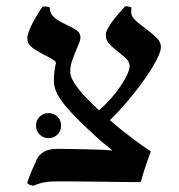

<svg xmlns="http://www.w3.org/2000/svg" viewBox="-20 -580 573 614"><path d="M138.7 -556.6Q139.6 -549.8 140.9 -543.7Q142.1 -537.6 147 -531.2Q151.9 -524.9 161.1 -518.1Q170.4 -511.2 187.5 -503.4Q212.4 -491.7 224.9 -483.2Q237.3 -474.6 237.3 -460.4Q237.3 -451.2 230 -434.8Q222.7 -418.5 214.4 -396.5Q209 -383.3 206.8 -372.6Q204.6 -361.8 204.6 -350.6Q204.6 -338.9 211.7 -325Q218.8 -311 231.2 -295.2Q243.7 -279.3 260.5 -262.2Q277.3 -245.1 296.4 -227.5Q314.9 -242.7 332.8 -262.7Q350.6 -282.7 364.3 -302.7Q377.9 -322.8 386.2 -340.3Q394.5 -357.9 394.5 -368.2Q394.5 -379.4 387.7 -387.7Q380.9 -396 366.7 -407.2Q352.1 -418.9 342.8 -426.8Q333.5 -434.6 328.1 -441.2Q322.8 -447.8 320.6 -453.9Q318.4 -460 318.4 -468.3Q318.4 -477.1 324.7 -488.8Q331.1 -500.5 340.3 -512.9Q349.6 -525.4 360.4 -537.6Q371.1 -549.8 379.9 -559.6Q383.3 -560.5 389.4 -559.3Q395.5 -558.1 400.4 -556.2Q398.9 -545.4 399.9 -537.8Q400.9 -530.3 405.8 -523.4Q410.6 -516.6 420.2 -508.5Q429.7 -500.5 445.3 -488.8Q470.2 -470.2 482.4 -457.5Q494.6 -444.8 494.6 -429.2Q494.6 -419.4 487.8 -403.6Q481 -387.7 469.2 -367.9Q457.5 -348.1 441.7 -325.7Q425.8 -303.2 407.7 -280.5Q389.6 -257.8 370.1 -236.1Q350.6 -214.4 331.5 -195.8Q350.1 -179.2 368.9 -164.3Q387.7 -149.4 404.5 -136.7Q421.4 -124 435.8 -114Q450.2 -104 460.4 -97.2Q462.4 -95.7 461.4 -93.3Q458.5 -85.4 454.3 -73.7Q450.2 -62 445.8 -49.1Q441.4 -36.1 437.5 -23.4Q433.6 -10.7 431.2 -1Q430.7 1 429.2 1.7Q427.7 2.4 426.3 2.4Q404.3 2.4 374 2Q343.8 1.5 312 1.2Q280.3 1 250.2 0.5Q220.2 0 197.8 0H169.4Q155.3 0 144.3 0.5Q133.3 1 123.8 2.7Q114.3 4.4 105.5 7.1Q96.7 9.8 86.4 14.2Q81.1 13.2 75.7 11.2Q70.3 9.3 66.9 5.4Q71.8 -11.2 79.8 -30.3Q87.9 -49.3 98.1 -71.3Q104 -84.5 119.9 -94.2Q135.7 -104 165 -104Q169.4 -104 183.6 -103.8Q197.8 -103.5 216.3 -103.3Q234.9 -103 254.9 -102.5Q274.9 -102.1 290.5 -101.6Q293.9 -101.6 300.5 -101.3Q307.1 -101.1 314.5 -100.6Q321.8 -100.1 328.6 -99.6Q335.4 -99.1 339.8 -98.6Q336.4 -101.6 331.5 -105.5Q326.7 -109.4 321.3 -113.8Q315.9 -118.2 311 -122.1Q306.2 -126 302.7 -128.9Q262.2 -165.5 233.6 -193.6Q205.1 -221.7 187 -244.1Q168.9 -266.6 160.6 -284.9Q152.3 -303.2 152.3 -320.8Q152.3 -335 153.6 -347.7Q154.8 -360.4 158.7 -377.4Q159.7 -382.8 151.6 -387.9Q143.6 -393.1 120.1 -405.3Q103.5 -414.1 93.3 -420.7Q83 -427.2 77.1 -433.1Q71.3 -439 69.3 -445.1Q67.4 -451.2 67.4 -458.5Q67.4 -466.3 72 -479Q76.7 -491.7 84 -505.9Q91.3 -520 99.9 -534.2Q108.4 -548.3 116.2 -558.6Q117.2 -559.1 120.4 -559.3Q123.5 -559.6 127.2 -559.1Q130.9 -558.6 134 -558.1Q137.2 -557.6 138.7 -556.6ZM95.2 -178.2Q95.2 -195.3 106.7 -206.8Q118.2 -218.3 135.3 -218.3Q152.3 -218.3 163.8 -206.8Q175.3 -195.3 175.3 -178.2Q175.3 -161.1 163.8 -149.7Q152.3 -138.2 135.3 -138.2Q118.2 -138.2 106.7 -149.7Q95.2 -161.1 95.2 -178.2Z"/></svg>

Font: Federov2
Style: Regular
Weight: 400
Designer: Olexa M. Volochay | Cyreal.org
Foundry: Olexa M. Volochay | Cyreal.org
Version: Version 1.000